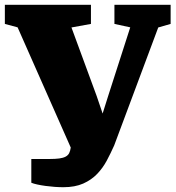

<svg xmlns="http://www.w3.org/2000/svg" viewBox="-24 -763 726 794"><path d="M105.5 -105.5H180.2Q205.1 -105.5 221.2 -107.7Q237.3 -109.9 247.3 -115.2Q257.3 -120.6 262 -129.6Q266.6 -138.7 268.6 -152.8L48.8 -649.9L-3.9 -664.1V-743.2H352.1V-664.1L271.5 -649.4L375.5 -366.7L400.4 -293.5L423.8 -367.7L514.6 -649.9L449.2 -664.1V-743.2H681.6V-664.1L630.4 -649.4L448.2 -161.6Q434.1 -129.9 417.7 -99.1Q401.4 -68.4 377.7 -43.7Q354 -19 320.1 -3.9Q286.1 11.2 237.8 11.2Q221.2 11.2 201.9 9.8Q182.6 8.3 164.3 5.9Q146 3.4 130.4 0Q114.7 -3.4 105.5 -7.3Z"/></svg>

Font: Merriweather UltraBold
Style: Regular
Weight: 900
Designer: Eben Sorkin ( sorkintype@gmail.com )
Foundry: Eben Sorkin
Version: Version 1.570; ttfautohint (v1.3) -l 8 -r 32 -G 0 -x 0 -H 60